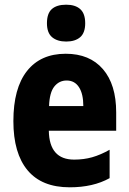

<svg xmlns="http://www.w3.org/2000/svg" viewBox="-20 -788 549 818"><path d="M260 -559Q362 -559 418.5 -493.5Q475 -428 475 -309V-231H188Q190 -108 296 -108Q337 -108 372.5 -118Q408 -128 447 -150V-29Q377 10 277 10Q158 10 97.5 -62.5Q37 -135 37 -272Q37 -412 95 -485.5Q153 -559 260 -559ZM264 -445Q232 -445 211.5 -419.5Q191 -394 189 -336H335Q335 -388 316.5 -416.5Q298 -445 264 -445ZM262 -768Q301 -768 322 -749Q343 -730 343 -689Q343 -648 321.5 -629.5Q300 -611 262 -611Q224 -611 202 -629.5Q180 -648 180 -689Q180 -731 201 -749.5Q222 -768 262 -768Z"/></svg>

Font: Noto Sans Ethiopic Condensed ExtraBold
Style: Regular
Weight: 800
Width: 3
Designer: Monotype Design Team
Foundry: Monotype Imaging Inc.
Version: Version 2.102; ttfautohint (v1.8.4.7-5d5b)